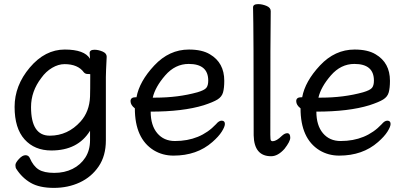

<svg xmlns="http://www.w3.org/2000/svg" viewBox="-20 -733 1969 934"><path d="M222 -73Q310 -73 372 -142Q415 -190 418 -263Q419 -290 419 -372Q419 -373 407 -373Q395 -373 388 -381Q359 -421 294 -421Q264 -421 233.5 -403Q203 -385 181 -354Q131 -289 131 -212Q131 -73 222 -73ZM242 181Q172 181 129.5 156.5Q87 132 59 88Q55 82 55 70Q55 59 72 40.5Q89 22 104 22Q119 22 125 36Q142 75 168 91.5Q194 108 244 108Q294 108 333 88.5Q372 69 395 33.5Q418 -2 418 -51V-97Q359 -1 230 -1Q148 -1 99.5 -55Q51 -109 51 -213Q51 -317 125 -404.5Q199 -492 295 -492Q391 -492 418 -447L416 -475Q416 -491 440 -491Q458 -491 478.5 -482.5Q499 -474 499 -457Q495 -381 495 -358V-50Q495 25 460 76.5Q425 128 368 154.5Q311 181 242 181Z M735 -258Q846 -258 940 -284Q974 -294 983.5 -305.5Q993 -317 993 -341Q993 -422 898 -422Q832 -422 783.5 -366Q735 -310 723 -258ZM824 24Q771 24 728 -2Q636 -59 636 -206Q615 -222 615 -241Q615 -260 640 -260H644Q658 -337 730.5 -414.5Q803 -492 899 -492Q963 -492 1001 -469Q1071 -428 1071 -340Q1071 -305 1065 -283.5Q1059 -262 1038 -249Q1017 -236 971 -221Q870 -190 713 -190Q713 -123 745 -85Q777 -47 831 -47Q954 -47 1031 -129Q1045 -146 1058 -146Q1074 -146 1074 -130Q1074 -117 1059 -93Q1044 -69 1013 -42Q938 24 824 24Z M1299 27Q1216 27 1214 -75Q1214 -590 1211 -697Q1211 -713 1236 -713Q1255 -713 1276 -704.5Q1297 -696 1297 -679Q1295 -590 1295 -78Q1295 -53 1298 -49.5Q1301 -46 1307 -46Q1326 -47 1351 -72Q1365 -85 1377 -85Q1392 -85 1392 -63Q1392 -45 1364 -9Q1332 27 1299 27Z M1541 -258Q1652 -258 1746 -284Q1780 -294 1789.5 -305.5Q1799 -317 1799 -341Q1799 -422 1704 -422Q1638 -422 1589.5 -366Q1541 -310 1529 -258ZM1630 24Q1577 24 1534 -2Q1442 -59 1442 -206Q1421 -222 1421 -241Q1421 -260 1446 -260H1450Q1464 -337 1536.5 -414.5Q1609 -492 1705 -492Q1769 -492 1807 -469Q1877 -428 1877 -340Q1877 -305 1871 -283.5Q1865 -262 1844 -249Q1823 -236 1777 -221Q1676 -190 1519 -190Q1519 -123 1551 -85Q1583 -47 1637 -47Q1760 -47 1837 -129Q1851 -146 1864 -146Q1880 -146 1880 -130Q1880 -117 1865 -93Q1850 -69 1819 -42Q1744 24 1630 24Z"/></svg>

Font: LXGW WenKai Medium
Style: Regular
Weight: 500
Designer: LXGW / Fontworks Inc.
Foundry: LXGW / Fontworks Inc.
Version: Version 1.501; October 10, 2024